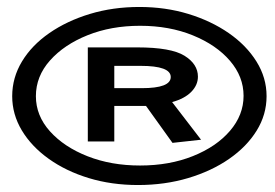

<svg xmlns="http://www.w3.org/2000/svg" viewBox="-20 -549 790 551"><path d="M376 -18Q300 -18 234.5 -38Q169 -58 119.5 -93.5Q70 -129 42.5 -175Q15 -221 15 -273Q15 -326 43 -372.5Q71 -419 121.5 -454Q172 -489 238 -509Q304 -529 380 -529Q455 -529 520.5 -509Q586 -489 636.5 -454Q687 -419 716 -372.5Q745 -326 745 -273Q745 -220 716.5 -174Q688 -128 637.5 -93Q587 -58 520 -38Q453 -18 376 -18ZM382 -74Q466 -74 533.5 -101Q601 -128 640 -173.5Q679 -219 679 -274Q679 -329 640 -374.5Q601 -420 533.5 -447.5Q466 -475 382 -475Q299 -475 231.5 -448Q164 -421 123.5 -375.5Q83 -330 83 -273Q83 -217 123.5 -172Q164 -127 231.5 -100.5Q299 -74 382 -74ZM475 -139 399 -245H308V-143H232V-413H374Q471 -413 509.5 -389Q548 -365 548 -329Q548 -305 529 -285.5Q510 -266 474 -256L557 -148ZM308 -296H387Q470 -296 470 -328Q470 -360 383 -360H308Z"/></svg>

Font: Inconsolata ExtraExpanded SemiBold
Style: Regular
Weight: 600
Width: 8
Monospace: yes
Designer: Raph Levien, Cyreal, Brenton Simpson
Foundry: Raph Levien, Cyreal, Google
Version: Version 3.001; ttfautohint (v1.8.2.53-6de2)